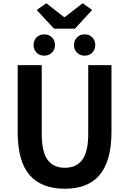

<svg xmlns="http://www.w3.org/2000/svg" viewBox="-20 -1139 788 1173"><path d="M88 -333V-741H235V-320Q235 -212 270.5 -163Q306 -114 376 -114Q447 -114 483 -163Q519 -212 519 -320V-741H661V-333Q661 -153 586 -67Q515 14 376 14Q233 14 160.5 -70Q88 -154 88 -333ZM204 -1078 263 -1119 371 -1035H376L485 -1119L543 -1078L438 -964H310ZM185 -864Q185 -892 203.5 -910.5Q222 -929 250 -929Q279 -929 297.5 -910.5Q316 -892 316 -864Q316 -836 297.5 -817.5Q279 -799 250 -799Q222 -799 203.5 -817.5Q185 -836 185 -864ZM432 -864Q432 -892 450.5 -910.5Q469 -929 497 -929Q526 -929 544 -910.5Q562 -892 562 -864Q562 -836 544 -817.5Q526 -799 497 -799Q469 -799 450.5 -817.5Q432 -836 432 -864Z"/></svg>

Font: Merged Yaku Han JP
Style: Bold
Weight: 700
Designer: Ryoko NISHIZUKA 西塚涼子 (kana, bopomofo & ideographs); Paul D. Hunt (Latin, Greek & Cyrillic); Sandoll Communications 산돌커뮤니
Foundry: Adobe
Version: Version 2.004